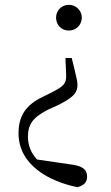

<svg xmlns="http://www.w3.org/2000/svg" viewBox="-20 -546 463 798"><path d="M266 -526C235 -526 213 -501 213 -473C213 -443 235 -419 266 -419C297 -419 320 -443 320 -473C320 -501 297 -526 266 -526ZM57 8C57 141 187 209 302 232C327 225 342 213 342 188C342 164 329 146 285 139L134 117C109 90 97 60 96 24C96 -28 115 -56 175 -88L221 -109C281 -139 302 -158 302 -193C302 -211 296 -228 288 -265L278 -305H252L255 -233C256 -198 244 -187 195 -162L157 -143C90 -111 57 -67 57 8Z"/></svg>

Font: Noto Serif CJK TC Light
Style: Regular
Weight: 300
Designer: Ryoko NISHIZUKA 西塚涼子 (kana & ideographs); Frank Grießhammer (Latin, Greek & Cyrillic); Wenlong ZHANG 张文龙 (bopomofo); San
Foundry: Adobe
Version: Version 2.001;hotconv 1.1.0;makeotfexe 2.6.0